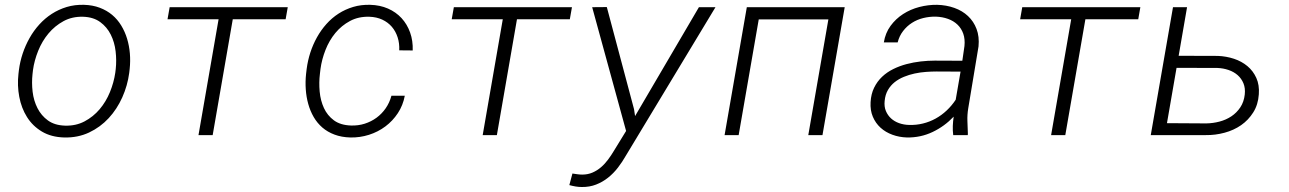

<svg xmlns="http://www.w3.org/2000/svg" viewBox="-20 -558 5322 793"><path d="M58.1 -268.6Q62.5 -303.2 73.7 -336.9Q85 -370.6 102.1 -400.9Q119.1 -431.2 142.3 -456.8Q165.5 -482.4 193.8 -500.7Q222.2 -519 255.4 -529.1Q288.6 -539.1 326.7 -538.1Q362.8 -537.1 391.8 -526.1Q420.9 -515.1 443.1 -496.6Q465.3 -478 480.7 -452.6Q496.1 -427.2 504.9 -398.2Q513.7 -369.1 516.4 -337.4Q519 -305.7 515.6 -273.4L513.7 -256.8Q506.8 -204.6 485.1 -156Q463.4 -107.4 429 -70.1Q394.5 -32.7 347.9 -10.7Q301.3 11.2 245.1 9.8Q191.4 8.3 153.1 -14.6Q114.7 -37.6 91.6 -74.5Q68.4 -111.3 59.6 -158Q50.8 -204.6 56.2 -252.4ZM114.3 -252Q110.4 -216.3 114.7 -179.2Q119.1 -142.1 134.8 -111.3Q150.4 -80.6 178 -60.5Q205.6 -40.5 248 -39.1Q293 -37.6 329.1 -56.6Q365.2 -75.7 391.6 -106.9Q418 -138.2 434.1 -177.7Q450.2 -217.3 456.1 -257.3L458 -272.9Q461.9 -308.6 457.5 -346.2Q453.1 -383.8 437.5 -415Q421.9 -446.3 394 -466.8Q366.2 -487.3 323.7 -488.8Q278.3 -490.2 242.4 -470.7Q206.5 -451.2 180.2 -419.7Q153.8 -388.2 137.7 -348.1Q121.6 -308.1 116.2 -268.6Z M1159.7 -478.5H941.4L858.4 0H799.8L882.8 -478.5H671.9L680.7 -528.3H1168.5Z M1429.7 -39.6Q1459.5 -38.6 1486.3 -47.1Q1513.2 -55.7 1535.2 -71.8Q1557.1 -87.9 1573 -110.8Q1588.9 -133.8 1596.7 -162.6H1651.9Q1644.5 -123 1623.3 -90.8Q1602.1 -58.6 1571.8 -35.9Q1541.5 -13.2 1503.9 -1.2Q1466.3 10.7 1426.8 9.8Q1390.6 8.8 1361.8 -2Q1333 -12.7 1311.5 -31.2Q1290 -49.8 1275.6 -74.7Q1261.2 -99.6 1253.2 -128.4Q1245.1 -157.2 1242.9 -189Q1240.7 -220.7 1244.1 -252.4L1246.6 -273.4Q1251 -307.6 1261.7 -340.8Q1272.5 -374 1289.1 -403.8Q1305.7 -433.6 1328.1 -458.7Q1350.6 -483.9 1378.2 -501.7Q1405.8 -519.5 1438.5 -529.3Q1471.2 -539.1 1508.8 -538.1Q1549.3 -537.1 1582.3 -522.7Q1615.2 -508.3 1638.4 -483.2Q1661.6 -458 1673.8 -423.8Q1686 -389.6 1684.6 -349.6L1628.9 -350.1Q1630.4 -378.9 1622.3 -403.8Q1614.3 -428.7 1598.4 -447.3Q1582.5 -465.8 1559.1 -476.8Q1535.6 -487.8 1505.9 -488.8Q1460.9 -490.2 1425.8 -471.4Q1390.6 -452.6 1365.2 -421.9Q1339.8 -391.1 1324.5 -352.1Q1309.1 -313 1303.7 -273.4L1301.3 -252.9Q1296.9 -217.3 1300.3 -179.9Q1303.7 -142.6 1317.9 -111.8Q1332 -81.1 1359.1 -61Q1386.2 -41 1429.7 -39.6Z M2333.5 -478.5H2115.2L2032.2 0H1973.6L2056.6 -478.5H1845.7L1854.5 -528.3H2342.3Z M2598.6 -107.4 2603 -78.6 2866.7 -528.3H2935.1L2564.9 85Q2550.3 110.8 2532 134.5Q2513.7 158.2 2491.2 176Q2468.8 193.8 2441.9 204.3Q2415 214.8 2382.8 214.4Q2370.1 214.4 2357.2 212.2Q2344.2 210 2331.5 206.5L2344.2 158.7Q2354 160.2 2364.3 161.6Q2374.5 163.1 2384.8 163.1Q2407.7 163.1 2427 154.8Q2446.3 146.5 2462.4 132.6Q2478.5 118.7 2491.7 100.8Q2504.9 83 2515.6 64.9L2565.9 -17.1L2425.8 -528.3L2486.3 -528.8Z M3377 0H3318.4L3401.4 -478H3113.8L3030.8 0H2972.7L3064.5 -528.3H3468.8Z M3917 0Q3914.6 -19 3915.3 -37.8Q3916 -56.6 3918.9 -76.2Q3880.9 -36.1 3831.5 -12.7Q3782.2 10.7 3725.6 9.8Q3693.8 8.8 3665.8 -1.5Q3637.7 -11.7 3616.9 -30.5Q3596.2 -49.3 3585 -75.9Q3573.7 -102.5 3575.7 -136.2Q3577.6 -169.9 3590.3 -195.8Q3603 -221.7 3623 -240.7Q3643.1 -259.8 3669.2 -272.7Q3695.3 -285.6 3724.1 -293.2Q3752.9 -300.8 3782.7 -304.2Q3812.5 -307.6 3840.8 -307.6L3954.6 -307.1L3963.4 -367.7Q3966.3 -396.5 3958.5 -418.7Q3950.7 -440.9 3934.6 -456.3Q3918.5 -471.7 3895.5 -480Q3872.6 -488.3 3845.2 -489.3Q3818.4 -489.7 3793 -483.4Q3767.6 -477.1 3746.6 -463.6Q3725.6 -450.2 3710 -429.9Q3694.3 -409.7 3687.5 -382.8H3630.4Q3636.7 -421.9 3658.2 -451.2Q3679.7 -480.5 3710 -500Q3740.2 -519.5 3776.9 -529.1Q3813.5 -538.6 3850.6 -538.1Q3888.7 -537.1 3921.6 -525.4Q3954.6 -513.7 3978 -491.7Q4001.5 -469.7 4013.4 -438.2Q4025.4 -406.7 4021.5 -366.2L3979 -110.4Q3974.6 -83.5 3975.6 -58.1Q3976.6 -32.7 3977.5 -6.3L3977.1 0ZM3734.4 -42Q3764.2 -41 3792 -47.9Q3819.8 -54.7 3844.5 -68.4Q3869.1 -82 3890.1 -101.8Q3911.1 -121.6 3927.2 -146L3947.3 -262.2L3848.1 -262.7Q3827.1 -262.7 3804 -261Q3780.8 -259.3 3757.8 -254.4Q3734.9 -249.5 3713.4 -240.7Q3691.9 -231.9 3675 -218.5Q3658.2 -205.1 3647.2 -186Q3636.2 -167 3633.8 -141.1Q3631.3 -117.7 3638.9 -99.6Q3646.5 -81.5 3660.4 -68.8Q3674.3 -56.2 3693.6 -49.3Q3712.9 -42.5 3734.4 -42Z M4681.2 -478.5H4462.9L4379.9 0H4321.3L4404.3 -478.5H4193.4L4202.1 -528.3H4689.9Z M4848.1 -327.6 5009.8 -327.1Q5044.9 -325.7 5076.7 -315.2Q5108.4 -304.7 5132.1 -284.9Q5155.8 -265.1 5168.9 -236.1Q5182.1 -207 5179.2 -168.5Q5176.3 -125.5 5156.2 -93.8Q5136.2 -62 5106 -41Q5075.7 -20 5037.6 -9.8Q4999.5 0.5 4960.4 0H4732.9L4824.7 -528.3H4882.8ZM4839.4 -277.8 4799.8 -49.3 4962.4 -48.3Q4990.2 -48.8 5017.1 -55.9Q5043.9 -63 5065.9 -77.6Q5087.9 -92.3 5102.8 -114.7Q5117.7 -137.2 5121.1 -167.5Q5124 -193.8 5115.7 -213.9Q5107.4 -233.9 5091.6 -247.8Q5075.7 -261.7 5054 -269Q5032.2 -276.4 5008.3 -277.3Z"/></svg>

Font: Roboto Mono Light
Style: Italic
Weight: 300
Designer: Google
Version: Version 2.000985; 2015; ttfautohint (v1.3)